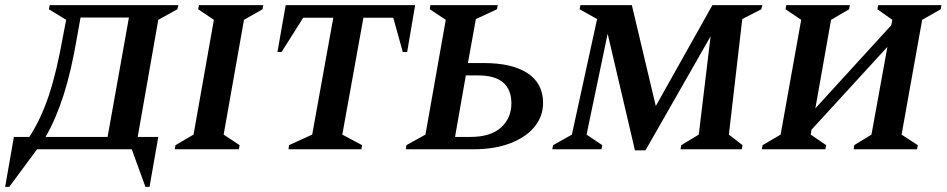

<svg xmlns="http://www.w3.org/2000/svg" viewBox="-66 -580 3678 746"><path d="M78 0 -30 146H-46L-12 -48H48Q93 -117 123.5 -208.5Q154 -300 178 -435L191 -503L124 -544L127 -560H627L623 -544L549 -503L469 -48H549L515 146H499L446 0ZM233 -434Q211 -304 181 -210.5Q151 -117 111 -48H352L435 -512H247Z M613 0 616 -16 686 -57 765 -503 704 -544 707 -560H957L954 -544L882 -503L803 -57L865 -16L862 0Z M1055 0 1057 -16 1147 -57 1229 -511H1112L1028 -378H1012L1044 -560H1547L1516 -378H1499L1462 -511H1346L1264 -57L1341 -16L1338 0Z M1606 -560H1868L1865 -544L1783 -506L1752 -335H1814Q1924 -335 1984 -295.5Q2044 -256 2044 -180Q2044 -128 2011 -87.5Q1978 -47 1917 -23.5Q1856 0 1774 0H1511L1513 -16L1587 -57L1666 -503L1604 -544ZM1702 -48H1762Q1840 -48 1880.5 -84.5Q1921 -121 1921 -179Q1920 -287 1792 -287H1744Z M2080 0 2083 -16 2156 -57 2254 -506 2186 -544 2189 -560H2389L2482 -168L2702 -560H2896L2892 -544L2818 -506L2766 -57L2819 -16L2816 0H2578L2581 -16L2649 -57L2695 -439L2442 4H2401L2295 -449L2213 -57L2274 -16L2271 0Z M2894 0 2897 -16 2967 -57 3047 -503 2986 -544 2989 -560H3236L3233 -544L3163 -503L3102 -159L3397 -482L3401 -503L3343 -544L3346 -560H3592L3589 -544L3517 -503L3437 -57L3500 -16L3497 0H3251L3253 -16L3320 -57L3382 -398L3087 -76L3084 -57L3144 -16L3141 0Z"/></svg>

Font: Spectral SC SemiBold
Style: Italic
Weight: 600
Italic angle: -10°
Designer: Jean-Baptiste Levee
Foundry: Production Type
Version: Version 2.001